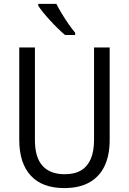

<svg xmlns="http://www.w3.org/2000/svg" viewBox="-20 -958 664 988"><path d="M544.4 -713.9V-237.8Q544.4 -159.2 518.1 -103.8Q491.7 -48.3 439.9 -19.3Q388.2 9.8 310.5 9.8Q197.3 9.8 138.2 -54.4Q79.1 -118.7 79.1 -238.3V-713.9H159.7V-236.8Q159.7 -148.4 198.7 -105Q237.8 -61.5 313 -61.5Q364.3 -61.5 397.5 -81.5Q430.7 -101.6 447.3 -140.6Q463.9 -179.7 463.9 -237.3V-713.9ZM270 -938Q281.7 -915 298.3 -887.5Q314.9 -859.9 333 -834Q351.1 -808.1 366.7 -789.6V-777.8H314.9Q298.3 -791.5 278.6 -810.8Q258.8 -830.1 239 -851.6Q219.2 -873 202.9 -893.1Q186.5 -913.1 176.8 -928.7V-938Z"/></svg>

Font: Open Sans SemiCondensed
Style: Regular
Weight: 400
Width: 4
Designer: Monotype Design Team
Foundry: Monotype Imaging Inc.
Version: Version 3.000